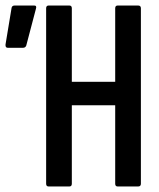

<svg xmlns="http://www.w3.org/2000/svg" viewBox="-20 -675 575 695"><path d="M156 0Q147 0 147 -10V-645Q147 -655 156 -655H231Q240 -655 240 -645V-379H397V-645Q397 -655 406 -655H480Q490 -655 490 -645V-10Q490 0 480 0H406Q397 0 397 -10V-294H240V-10Q240 0 231 0ZM8 -502Q-1 -502 0 -514L22 -647Q24 -655 33 -655H104Q114 -655 110 -643L75 -510Q72 -502 63 -502Z"/></svg>

Font: Sofia Sans Extra Condensed SemiBold
Style: Regular
Weight: 600
Designer: Botio Nikoltchev, Ani Petrova
Foundry: lettersoup
Version: Version 4.101